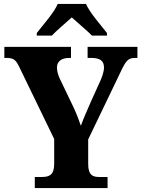

<svg xmlns="http://www.w3.org/2000/svg" viewBox="-20 -951 715 971"><path d="M166 -784V-771H242C265 -795 314 -837 343 -863C371 -837 424 -793 445 -771H521V-784C492 -822 434 -886 415 -931H272C253 -886 195 -822 166 -784ZM156 0H524V-56H481C451 -56 426 -64 426 -121V-246L587 -581C616 -643 627 -658 662 -658H675V-714H423V-658H442C485 -658 506 -644 506 -609C506 -599 503 -579 490 -548L438 -433C419 -389 401 -349 389 -315C378 -346 369 -372 351 -410L282 -554C273 -573 268 -594 268 -610C268 -640 291 -658 330 -658H339V-714H2V-658H14C53 -658 62 -645 81 -605L254 -248V-122C254 -65 228 -56 191 -56H156Z"/></svg>

Font: Noto Serif Tamil SemiCondensed ExtraBold
Style: Italic
Weight: 800
Width: 4
Italic angle: -12°
Designer: Indian Type Foundry, Tom Grace, and the Monotype Design Team
Foundry: Monotype Imaging Inc.
Version: Version 2.003